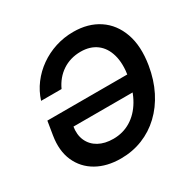

<svg xmlns="http://www.w3.org/2000/svg" viewBox="-164 -901 1074 1075"><g transform="rotate(-30 372.5 -364.0)"><path d="M320.3 10.3Q230 10.3 164.8 -26.9Q99.6 -64 69.3 -132.1Q39.1 -200.2 54.2 -292.5L68.4 -379.9H624.5L607.4 -277.8H147.5L178.7 -281.7Q169.9 -228.5 187.7 -189Q205.6 -149.4 244.6 -127.9Q283.7 -106.4 338.4 -106.4Q400.9 -106.4 451.2 -137Q501.5 -167.5 535.6 -225.1Q569.8 -282.7 583 -364.7Q596.7 -446.3 580.3 -503.4Q564 -560.5 523.2 -590.8Q482.4 -621.1 421.9 -621.1Q388.2 -621.1 358.4 -612.3Q328.6 -603.5 303.5 -586.7Q278.3 -569.8 258.8 -546.4Q239.3 -522.9 225.6 -493.2H93.3Q110.4 -547.4 144 -592Q177.7 -636.7 224.1 -669.4Q270.5 -702.1 325.9 -720Q381.3 -737.8 441.4 -737.8Q537.6 -737.8 605.5 -692.6Q673.3 -647.5 703.1 -563.7Q732.9 -480 713.9 -363.8Q699.7 -277.8 664.8 -209Q629.9 -140.1 578.1 -91.1Q526.4 -42 460.9 -15.9Q395.5 10.3 320.3 10.3Z"/></g></svg>

Font: Inter 18pt SemiBold
Style: Italic
Weight: 600
Italic angle: -9.3988°
Designer: Rasmus Andersson
Foundry: rsms
Version: Version 4.001;git-66647c0bb